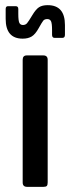

<svg xmlns="http://www.w3.org/2000/svg" viewBox="-20 -725 273 745"><path d="M2 -652V-690Q2 -701 11 -701H41Q51 -701 51 -690V-671Q51 -645 55 -636.5Q59 -628 69 -628Q79 -628 85 -635Q91 -642 105 -665.5Q119 -689 131.5 -697Q144 -705 165 -705Q232 -705 232 -628V-590Q232 -578 222 -578H192Q182 -578 182 -590V-608Q182 -634 178 -642.5Q174 -651 163.5 -651Q153 -651 148 -645Q143 -639 130 -615.5Q117 -592 103 -583.5Q89 -575 68 -575Q2 -575 2 -652ZM68 -17V-493Q68 -510 84 -510H148Q165 -510 165 -493V-17Q165 -7 161.5 -3.5Q158 0 149 0H85Q68 0 68 -17Z"/></svg>

Font: Rajdhani Semibold
Style: Regular
Weight: 600
Designer: Satya Rajpurohit, Jyotish Sonowal
Foundry: Indian Type Foundry
Version: Version 1.200;PS 1.0;hotconv 1.0.78;makeotf.lib2.5.61930; tt